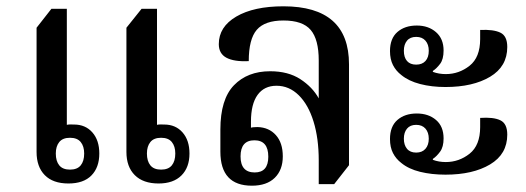

<svg xmlns="http://www.w3.org/2000/svg" viewBox="-20 -580 1668 609"><path d="M197 2Q148 2 122 -24.5Q96 -51 96 -98V-492L143 -552H192V-184Q199 -186 215 -185Q251 -185 273 -160Q295 -135 295 -93Q295 -49 270 -23.5Q245 2 197 2ZM483 2Q434 2 407.5 -24.5Q381 -51 381 -98V-492L429 -552H478V-184Q485 -186 501 -185Q537 -185 559 -160Q581 -135 581 -93Q581 -49 555.5 -23.5Q530 2 483 2ZM202 -42Q225 -42 236 -55.5Q247 -69 247 -93Q247 -116 236 -129.5Q225 -143 202 -143Q179 -143 168 -129.5Q157 -116 157 -93Q157 -69 168 -55.5Q179 -42 202 -42ZM491 -42Q514 -42 525 -55.5Q536 -69 536 -93Q536 -116 525 -129.5Q514 -143 491 -143Q468 -143 457 -129.5Q446 -116 446 -93Q446 -69 457 -55.5Q468 -42 491 -42Z M779 9Q679 9 679 -99V-169Q679 -265 722 -309.5Q765 -354 837 -354Q894 -354 932.5 -329Q971 -304 991 -268V-388Q991 -455 965.5 -485Q940 -515 879 -515Q820 -515 794.5 -485.5Q769 -456 769 -386Q722 -384 698 -397Q674 -410 674 -440Q674 -495 729.5 -527.5Q785 -560 879 -560Q1087 -560 1087 -376V-56L1040 4H991V-71Q991 -141 974.5 -194.5Q958 -248 927.5 -278Q897 -308 857 -308Q818 -308 797 -279Q776 -250 776 -194V-175Q779 -176 785 -176.5Q791 -177 797 -177Q833 -176 855 -151.5Q877 -127 877 -84Q877 -41 851.5 -16Q826 9 779 9ZM788 -33Q831 -33 831 -83Q831 -135 787 -135Q743 -135 743 -84Q743 -33 788 -33Z M1393 -304Q1349 -304 1312.5 -313.5Q1276 -323 1253 -342Q1236 -355 1226.5 -373.5Q1217 -392 1217 -418Q1217 -458 1240.5 -478.5Q1264 -499 1302 -499Q1339 -499 1363 -478Q1387 -457 1387 -420Q1387 -392 1376 -377.5Q1365 -363 1353 -355V-352Q1372 -345 1394 -345Q1436 -345 1469.5 -371.5Q1503 -398 1503 -456V-485Q1545 -487 1567 -476.5Q1589 -466 1589 -431Q1589 -369 1534.5 -336.5Q1480 -304 1393 -304ZM1300 -375Q1319 -375 1329.5 -386.5Q1340 -398 1340 -419Q1340 -439 1329.5 -451Q1319 -463 1300 -463Q1281 -463 1271 -451Q1261 -439 1261 -419Q1261 -398 1271 -386.5Q1281 -375 1300 -375ZM1393 -26Q1349 -26 1312.5 -35Q1276 -44 1253 -63Q1236 -76 1226.5 -94.5Q1217 -113 1217 -139Q1217 -179 1240.5 -199.5Q1264 -220 1302 -220Q1339 -220 1363 -199.5Q1387 -179 1387 -141Q1387 -114 1376 -99Q1365 -84 1353 -76V-73Q1372 -66 1394 -66Q1436 -66 1469.5 -92.5Q1503 -119 1503 -177V-206Q1545 -209 1567 -198.5Q1589 -188 1589 -153Q1589 -91 1534.5 -58.5Q1480 -26 1393 -26ZM1300 -96Q1319 -96 1329.5 -108Q1340 -120 1340 -140Q1340 -160 1329.5 -172Q1319 -184 1300 -184Q1281 -184 1271 -172Q1261 -160 1261 -140Q1261 -120 1271 -108Q1281 -96 1300 -96Z"/></svg>

Font: Noto Serif Thai SemiCondensed Medium
Style: Regular
Weight: 500
Width: 4
Designer: Monotype Design Team
Foundry: Monotype Imaging Inc.
Version: Version 2.002; ttfautohint (v1.8.4.7-5d5b)